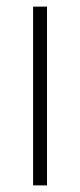

<svg xmlns="http://www.w3.org/2000/svg" viewBox="-20 -560 242 580"><path d="M80 -540H122V0H80Z"/></svg>

Font: Tap Sans
Style: Regular
Weight: 400
Designer: Tap Payments
Foundry: Tap Payments
Version: Version 1.001;Glyphs 3.1.2 (3151)